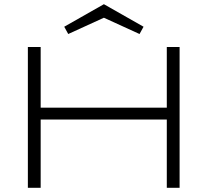

<svg xmlns="http://www.w3.org/2000/svg" viewBox="-20 -895 989 915"><path d="M774.9 0V-325.2H173.8V0H112.8V-670.9H173.8V-381.8H774.9V-670.9H835.9V0ZM645 -732.9 475.1 -810.5 305.2 -732.9 286.1 -767.6 475.1 -875 664.1 -767.6Z"/></svg>

Font: Syncopate
Style: Regular
Weight: 300
Width: 7
Designer: Astigmatic (AOETI)
Foundry: Astigmatic (AOETI)
Version: Version 001.000